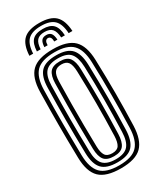

<svg xmlns="http://www.w3.org/2000/svg" viewBox="-245 -1060 948 1144"><g transform="rotate(-30 229.0 -488.0)"><path d="M238 -985.2Q313 -985.2 347.2 -952.6Q381.5 -920 386 -844.8H360Q356.5 -909 328.1 -936.8Q299.8 -964.5 238 -964.5Q175.8 -964.5 147.4 -936.8Q119 -909 115.8 -844.8H90Q93.8 -920 128.1 -952.6Q162.5 -985.2 238 -985.2ZM238 -943.8Q286.5 -943.8 309 -920.8Q331.5 -897.8 334.2 -844.8H308.8Q306.2 -886.5 289.9 -904.8Q273.5 -923 238 -923Q202.2 -923 185.9 -904.8Q169.5 -886.5 167.2 -844.8H141.5Q144.2 -897.8 166.5 -920.8Q188.8 -943.8 238 -943.8ZM238 -902Q260.2 -902 270.6 -888.8Q281 -875.5 282.8 -844.8H260.5Q260.8 -864.2 254.6 -872.8Q248.5 -881.2 238 -881.2Q227.8 -881.2 221.6 -872.8Q215.5 -864.2 215.5 -844.8H193Q194.5 -875.5 204.9 -888.8Q215.2 -902 238 -902ZM228.8 9.2Q127 9.2 83.2 -33.9Q39.5 -77 37.5 -174Q36 -241.5 35.4 -297.9Q34.8 -354.2 34.9 -406.1Q35 -458 35.6 -511.5Q36.2 -565 37.5 -626.8Q39.5 -723.8 83.4 -766.5Q127.2 -809.2 228.8 -809.2Q328.8 -809.2 372.4 -766.4Q416 -723.5 419 -626.8Q421 -560.5 422 -503.6Q423 -446.8 422.9 -393.9Q422.8 -341 421.9 -287.4Q421 -233.8 419 -174Q415.8 -77.8 372.8 -34.2Q329.8 9.2 228.8 9.2ZM228.8 -11.5Q316.2 -11.5 353.4 -50.2Q390.5 -89 393.2 -174.8Q395 -235.2 396 -289Q397 -342.8 397 -395.4Q397 -448 396.1 -504.4Q395.2 -560.8 393.2 -626Q390.5 -711.5 353.1 -750Q315.8 -788.5 228.8 -788.5Q139.5 -788.5 102.4 -749.9Q65.2 -711.2 63.2 -626.2Q61.8 -558.8 61.1 -502.4Q60.5 -446 60.6 -394.2Q60.8 -342.5 61.4 -289.2Q62 -236 63.2 -174.5Q65.2 -89.2 102.4 -50.4Q139.5 -11.5 228.8 -11.5ZM228.8 -32.2Q153.8 -32.2 122.4 -66Q91 -99.8 89.2 -175Q87.8 -242.5 87 -298.8Q86.2 -355 86.4 -406.6Q86.5 -458.2 87.1 -511.4Q87.8 -564.5 89.2 -625.8Q90.8 -701 122.5 -734.4Q154.2 -767.8 228.8 -767.8Q303.2 -767.8 334.1 -733.6Q365 -699.5 367.5 -625Q369.5 -558.2 370.4 -502Q371.2 -445.8 371.2 -394Q371.2 -342.2 370.2 -289.2Q369.2 -236.2 367.5 -175.5Q365 -102 334.5 -67.1Q304 -32.2 228.8 -32.2ZM228.8 -53.2Q289.2 -53.2 314.4 -82.6Q339.5 -112 341.5 -176.5Q343.5 -239.5 344.5 -293.5Q345.5 -347.5 345.5 -398.9Q345.5 -450.2 344.5 -504.9Q343.5 -559.5 341.5 -624Q339.5 -686.2 315.4 -716.5Q291.2 -746.8 228.8 -746.8Q166.8 -746.8 141.5 -717.6Q116.2 -688.5 115 -625Q113.5 -559 112.9 -503.2Q112.2 -447.5 112.2 -395.8Q112.2 -344 113 -290.5Q113.8 -237 115 -175.5Q116.2 -109.8 142.5 -81.5Q168.8 -53.2 228.8 -53.2ZM228.8 -74Q180.8 -74 161.4 -98.4Q142 -122.8 140.8 -176Q139 -265.8 138.4 -336.8Q137.8 -407.8 138.5 -475.9Q139.2 -544 140.8 -624.8Q142 -677.8 161.4 -701.9Q180.8 -726 228.8 -726Q277.2 -726 295.8 -700.5Q314.2 -675 315.8 -623.2Q317.8 -559.2 318.8 -505.1Q319.8 -451 319.8 -400.1Q319.8 -349.2 318.8 -295.1Q317.8 -241 315.8 -177Q314.2 -124.5 295.2 -99.2Q276.2 -74 228.8 -74ZM228.8 -94.8Q262.5 -94.8 275.5 -115.1Q288.5 -135.5 290 -177.8Q292 -242.2 292.9 -296.2Q293.8 -350.2 293.8 -401Q293.8 -451.8 292.9 -505.4Q292 -559 290 -622.5Q288.5 -667.2 274.8 -686.2Q261 -705.2 228.8 -705.2Q196 -705.2 181.8 -686.6Q167.5 -668 166.5 -624Q164.8 -536.2 164.1 -465.5Q163.5 -394.8 164.2 -326.5Q165 -258.2 166.5 -176.8Q167.5 -134.5 180.8 -114.6Q194 -94.8 228.8 -94.8Z"/></g></svg>

Font: Big Shoulders Inline Display Thin ExtraBold
Style: Regular
Weight: 800
Version: Version 2.002